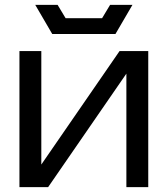

<svg xmlns="http://www.w3.org/2000/svg" viewBox="-20 -770 690 790"><path d="M590 0H500V-467L178 0H60V-560H150V-93L472 -560H590ZM433 -750H525L455 -630H195L125 -750H217L250 -695H400Z"/></svg>

Font: Tektur
Style: Regular
Weight: 400
Designer: Adam Jagosz
Foundry: Adam Jagosz
Version: Version 1.005;gftools[0.9.30]